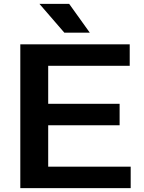

<svg xmlns="http://www.w3.org/2000/svg" viewBox="-20 -968 740 988"><path d="M84.5 0V-740H647.5V-629.5H228V-110.5H652.5V0ZM156 -323.5V-434H595.5V-323.5ZM311 -800 183 -948H336L442 -800Z"/></svg>

Font: Encode Sans SC Expanded SemiBold
Style: Regular
Weight: 600
Width: 7
Designer: Multiple Designers
Foundry: Impallari Type
Version: Version 3.002